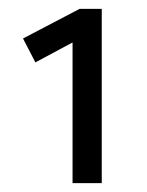

<svg xmlns="http://www.w3.org/2000/svg" viewBox="-20 -822 333 434"><path d="M144 -408V-726L60 -681L32 -735L160 -802H210V-408Z"/></svg>

Font: Gantari
Style: Regular
Weight: 400
Designer: Anugrah Pasau
Foundry: Lafontype
Version: Version 1.000; ttfautohint (v1.8.3)